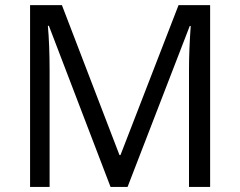

<svg xmlns="http://www.w3.org/2000/svg" viewBox="-20 -734 943 754"><path d="M414.1 0 171.9 -632.8H168Q174.8 -557.6 174.8 -454.1V0H98.1V-713.9H223.1L449.2 -125H453.1L681.2 -713.9H805.2V0H722.2V-460Q722.2 -539.1 729 -631.8H725.1L481 0Z"/></svg>

Font: Shl
Style: Regular
Weight: 400
Foundry: Saber Rastikerdar (saber.rastikerdar@gmail.com)
Version: Version 3.4.0